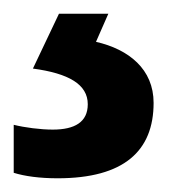

<svg xmlns="http://www.w3.org/2000/svg" viewBox="-26 -20 246 280"><path d="M198 130C198 81 162 52 114 41L132 0H60L22 80C74 87 102 103 102 132C102 158 83 169 51 169C33 169 10 166 -6 162V232C10 237 32 240 58 240C155 240 198 200 198 130Z"/></svg>

Font: Noto Sans Arabic SemCond SemBd
Style: Regular
Weight: 600
Width: 4
Designer: Monotype Design Team, Nadine Chahine, Nizar Qandah and Khaled Hosny
Foundry: Monotype Imaging Inc.
Version: Version 2.012